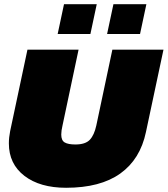

<svg xmlns="http://www.w3.org/2000/svg" viewBox="-20 -879 794 909"><path d="M253 -718 283 -859H438L408 -718ZM487 -718 517 -859H673L643 -718ZM293 10Q169 10 95.5 -46.5Q22 -103 22 -200Q22 -228 28 -258L110 -644H352L276 -285Q270 -260 270 -242Q270 -214 286.5 -204.5Q303 -195 337 -195Q384 -195 405 -217Q426 -239 436 -285L512 -644H754L671 -254Q644 -125 549.5 -57.5Q455 10 293 10Z"/></svg>

Font: Kanit Black
Style: Italic
Weight: 900
Italic angle: -12°
Designer: Katatrad Team
Foundry: CadsonDemak
Version: Version 2.000; ttfautohint (v1.8.3)